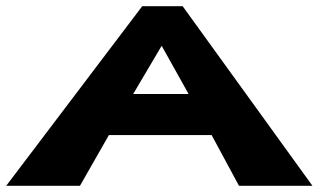

<svg xmlns="http://www.w3.org/2000/svg" viewBox="-46 -597 1024 617"><path d="M541 -577H411L-26 0H211L304 -163H634L722 0H958ZM560 -295H382L473 -449H474Z"/></svg>

Font: Hussar Milosc
Style: Bold
Weight: 700
Foundry: Cannot Into Space Fonts
Version: Version 1.02